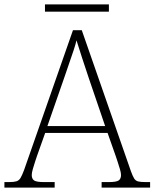

<svg xmlns="http://www.w3.org/2000/svg" viewBox="-23 -851 701 871"><path d="M-3 0V-25H18Q40 -25 51.5 -28.5Q63 -32 70 -43.5Q77 -55 86 -79L308 -714H348L571 -74Q579 -52 585.5 -41.5Q592 -31 603.5 -28Q615 -25 638 -25H658V0H438V-25H470Q505 -25 515.5 -32.5Q526 -40 526 -57Q526 -67 521 -84Q516 -101 510.5 -117.5Q505 -134 502 -143L465 -248H182L145 -144Q142 -135 136.5 -118.5Q131 -102 126 -84.5Q121 -67 121 -57Q121 -40 131.5 -32.5Q142 -25 178 -25H225V0ZM192 -279H454L380 -496Q366 -538 350 -586.5Q334 -635 324 -668Q320 -650 310.5 -621.5Q301 -593 290 -561.5Q279 -530 271 -506ZM181 -798V-831H471V-798Z"/></svg>

Font: Noto Serif Tamil ExtraLight
Style: Regular
Weight: 200
Designer: Indian Type Foundry, Tom Grace, and the Monotype Design Team
Foundry: Monotype Imaging Inc.
Version: Version 2.004; ttfautohint (v1.8.4.7-5d5b)